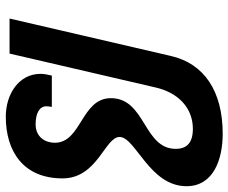

<svg xmlns="http://www.w3.org/2000/svg" viewBox="-83 -693 789 663"><g transform="rotate(90 311.5 -361.5)"><path d="M44 0H165L282 -504C300 -583 353 -633 425 -633C473 -633 494 -612 494 -574C494 -462 319 -470 319 -350C319 -247 473 -249 473 -156C473 -124 454 -90 409 -90C372 -90 347 -103 347 -127C347 -132 348 -138 349 -146H241C237 -130 235 -118 235 -107C235 -32 305 13 383 13C503 13 596 -48 596 -183C596 -304 453 -329 453 -380C453 -435 623 -483 623 -611C623 -705 529 -736 442 -736C295 -736 199 -672 173 -556Z"/></g></svg>

Font: Perun SemiBold Italic
Style: Regular
Weight: 400
Italic angle: -12°
Foundry: Copyright (c) Stefan Peev, Context Ltd, 2016
Version: Version 1.026